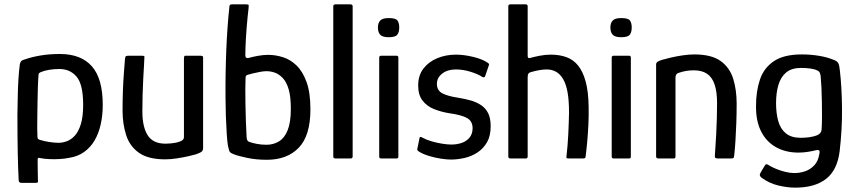

<svg xmlns="http://www.w3.org/2000/svg" viewBox="-20 -728 3939 882"><path d="M66 103Q63 50 61.5 -26Q60 -102 60 -203Q61 -239 61.5 -280.5Q62 -322 64.5 -362Q67 -402 71 -432Q72 -440 76.5 -446Q81 -452 97 -456Q125 -466 165.5 -473Q206 -480 255 -480Q352 -480 402 -423.5Q452 -367 452 -246Q452 -198 442.5 -156Q433 -114 414 -82Q395 -50 366 -29.5Q337 -9 298 -3Q280 1 255.5 2.5Q231 4 208 3Q185 2 169 -1Q162 -3 158 -3Q154 -3 153 3Q153 11 153 27Q153 43 153.5 61.5Q154 80 154 94Q155 103 154.5 107.5Q154 112 143 112H79Q73 112 70 109.5Q67 107 66 103ZM152 -100Q152 -92 156 -89Q160 -86 165 -85Q184 -79 207.5 -75.5Q231 -72 249 -72Q267 -72 286.5 -79Q306 -86 323 -104Q340 -122 351 -156.5Q362 -191 362 -246Q362 -340 332 -375.5Q302 -411 253 -411Q229 -411 207 -407.5Q185 -404 168 -397Q163 -395 160 -392Q157 -389 157 -384Q155 -360 154 -329Q153 -298 152.5 -264.5Q152 -231 151.5 -199Q151 -167 151 -141Q151 -115 152 -100Z M739 4Q661 4 618.5 -26Q576 -56 559.5 -107.5Q543 -159 543 -220Q543 -264 544.5 -308Q546 -352 549 -391Q552 -430 554 -456Q555 -468 558.5 -470Q562 -472 572 -472H627Q637 -472 641 -471Q645 -470 643 -458Q643 -452 641.5 -427Q640 -402 638 -366Q636 -330 635 -290.5Q634 -251 634 -216Q634 -145 658.5 -106.5Q683 -68 740 -68Q747 -68 761 -69Q775 -70 790 -73Q805 -76 815 -82Q825 -88 825 -98V-460Q825 -464 826 -468Q827 -472 831 -472H903Q906 -472 909.5 -470.5Q913 -469 913 -463V-49Q913 -37 906.5 -31.5Q900 -26 880 -19Q870 -16 846 -10.5Q822 -5 793 -0.5Q764 4 739 4Z M1206 6Q1155 6 1114.5 -3Q1074 -12 1063 -16Q1049 -21 1042 -25Q1035 -29 1032.5 -37Q1030 -45 1027 -59Q1024 -77 1021.5 -114.5Q1019 -152 1017.5 -195.5Q1016 -239 1016 -275Q1015 -388 1019.5 -498Q1024 -608 1034 -699Q1034 -704 1037 -706Q1040 -708 1046 -708H1111Q1122 -708 1122.5 -704Q1123 -700 1122 -691Q1120 -674 1117.5 -650.5Q1115 -627 1113 -600.5Q1111 -574 1109.5 -549Q1108 -524 1107.5 -504.5Q1107 -485 1107 -474Q1107 -465 1111.5 -462.5Q1116 -460 1123 -462Q1136 -466 1162 -471Q1188 -476 1212 -476Q1246 -476 1280.5 -465Q1315 -454 1343 -426.5Q1371 -399 1388.5 -350.5Q1406 -302 1406 -226Q1406 -105 1352.5 -49.5Q1299 6 1206 6ZM1204 -63Q1236 -63 1261.5 -78.5Q1287 -94 1301.5 -130Q1316 -166 1316 -228Q1316 -284 1306 -318Q1296 -352 1278.5 -370Q1261 -388 1242 -394.5Q1223 -401 1204 -401Q1193 -401 1175.5 -398Q1158 -395 1142.5 -391Q1127 -387 1120 -385Q1115 -384 1111.5 -381Q1108 -378 1108 -370Q1107 -351 1107 -320Q1107 -289 1107.5 -250.5Q1108 -212 1109.5 -172Q1111 -132 1113 -95Q1114 -87 1116.5 -83Q1119 -79 1123 -77Q1136 -72 1157.5 -67.5Q1179 -63 1204 -63Z M1511 -9V-699Q1511 -708 1521 -708H1590Q1600 -708 1600 -699V-9Q1600 0 1590 0H1521Q1511 0 1511 -9Z M1814 -602Q1814 -580 1805 -568.5Q1796 -557 1766 -557Q1737 -557 1726.5 -568.5Q1716 -580 1716 -602Q1716 -622 1726.5 -633.5Q1737 -645 1766 -645Q1798 -645 1806 -633.5Q1814 -622 1814 -602ZM1810 -9Q1810 0 1802 0H1731Q1722 0 1722 -9V-463Q1722 -472 1731 -472H1802Q1810 -472 1810 -463Z M1907 -93Q1908 -100 1912.5 -99Q1917 -98 1922 -95Q1938 -86 1962 -79Q1986 -72 2010.5 -68Q2035 -64 2053 -64Q2079 -64 2101 -71.5Q2123 -79 2137 -96Q2151 -113 2151 -139Q2151 -171 2126 -185.5Q2101 -200 2043 -208Q2006 -214 1973.5 -227Q1941 -240 1921 -266Q1901 -292 1901 -335Q1901 -382 1925.5 -413.5Q1950 -445 1989.5 -461Q2029 -477 2074 -477Q2110 -477 2152.5 -467Q2195 -457 2220 -440Q2226 -436 2226.5 -433.5Q2227 -431 2225 -426L2209 -379Q2206 -369 2195 -375Q2175 -388 2141 -398.5Q2107 -409 2074 -409Q2036 -409 2011.5 -390Q1987 -371 1987 -343Q1987 -312 2012.5 -299Q2038 -286 2085 -279Q2116 -274 2142.5 -266.5Q2169 -259 2190 -245Q2211 -231 2222.5 -208Q2234 -185 2234 -148Q2234 -104 2217.5 -75Q2201 -46 2174 -28Q2147 -10 2114.5 -2.5Q2082 5 2050 5Q2034 5 2006.5 1Q1979 -3 1951 -11.5Q1923 -20 1904 -32Q1900 -35 1898 -37.5Q1896 -40 1897 -44Z M2315 -9Q2315 -181 2315 -354Q2315 -527 2315 -699Q2315 -708 2325 -708Q2342 -708 2360 -708Q2378 -708 2395 -708Q2404 -708 2404 -699Q2404 -643 2404 -585.5Q2404 -528 2404 -471Q2404 -464 2407.5 -462Q2411 -460 2416 -462Q2434 -467 2459.5 -472Q2485 -477 2510 -477Q2550 -477 2582 -465.5Q2614 -454 2636 -426.5Q2658 -399 2670.5 -353Q2683 -307 2684 -239Q2685 -199 2683 -157Q2681 -115 2677.5 -76.5Q2674 -38 2670 -8Q2670 -3 2666.5 -1.5Q2663 0 2656 0Q2641 0 2625.5 0Q2610 0 2595 0Q2584 0 2582.5 -2.5Q2581 -5 2583 -17Q2588 -61 2590.5 -111.5Q2593 -162 2594 -210Q2594 -265 2587.5 -302.5Q2581 -340 2567.5 -363.5Q2554 -387 2535 -398Q2516 -409 2491 -409Q2475 -409 2456 -405.5Q2437 -402 2420 -397Q2413 -396 2408.5 -391Q2404 -386 2404 -374V-9Q2404 0 2395 0H2325Q2315 0 2315 -9Z M2882 -602Q2882 -580 2873 -568.5Q2864 -557 2834 -557Q2805 -557 2794.5 -568.5Q2784 -580 2784 -602Q2784 -622 2794.5 -633.5Q2805 -645 2834 -645Q2866 -645 2874 -633.5Q2882 -622 2882 -602ZM2878 -9Q2878 0 2870 0H2799Q2790 0 2790 -9V-463Q2790 -472 2799 -472H2870Q2878 -472 2878 -463Z M3005 0Q2994 0 2994 -9Q2994 -115 2994 -220.5Q2994 -326 2994 -431Q2994 -439 2999.5 -443.5Q3005 -448 3021 -453Q3034 -457 3059.5 -463Q3085 -469 3114.5 -473.5Q3144 -478 3169 -478Q3248 -478 3290 -448Q3332 -418 3348 -366.5Q3364 -315 3364 -253Q3364 -209 3362.5 -164.5Q3361 -120 3358.5 -81.5Q3356 -43 3353 -16Q3352 -4 3349 -2Q3346 0 3336 0H3280Q3270 0 3266.5 -2.5Q3263 -5 3264 -14Q3264 -20 3266 -46.5Q3268 -73 3270 -110Q3272 -147 3273 -185.5Q3274 -224 3274 -254Q3274 -307 3262.5 -340.5Q3251 -374 3227.5 -389.5Q3204 -405 3167 -405Q3148 -405 3131 -402Q3114 -399 3100 -394Q3093 -393 3088 -387.5Q3083 -382 3083 -368Q3083 -315 3083 -255.5Q3083 -196 3083 -133.5Q3083 -71 3083 -9Q3083 0 3075 0Z M3453 -242Q3453 -309 3471 -362.5Q3489 -416 3535 -447Q3581 -478 3663 -478Q3702 -478 3740 -472Q3778 -466 3807 -454Q3826 -448 3831 -437.5Q3836 -427 3838 -405Q3847 -329 3848 -231.5Q3849 -134 3837 -32Q3826 54 3774.5 94Q3723 134 3633 134Q3597 134 3555 124Q3513 114 3478 88Q3473 84 3471 79Q3469 74 3472 69Q3475 63 3481.5 52Q3488 41 3492 35Q3496 27 3500 26.5Q3504 26 3510 30Q3524 39 3544.5 47.5Q3565 56 3587.5 61.5Q3610 67 3629 67Q3654 67 3678 59Q3702 51 3720.5 31.5Q3739 12 3744 -22Q3744 -24 3744.5 -25.5Q3745 -27 3745 -28Q3746 -35 3742 -37.5Q3738 -40 3729 -38Q3713 -34 3691.5 -30.5Q3670 -27 3648 -27Q3589 -27 3544.5 -52Q3500 -77 3476 -125Q3452 -173 3453 -242ZM3545 -254Q3545 -208 3555 -172Q3565 -136 3590 -115.5Q3615 -95 3658 -95Q3678 -95 3697 -97.5Q3716 -100 3732 -106Q3752 -114 3754 -131Q3756 -156 3756 -190.5Q3756 -225 3755.5 -260.5Q3755 -296 3753.5 -326.5Q3752 -357 3750 -376Q3750 -382 3747 -391Q3744 -400 3735 -404Q3724 -410 3704 -413Q3684 -416 3660 -416Q3617 -416 3592 -395.5Q3567 -375 3556 -338.5Q3545 -302 3545 -254Z"/></svg>

Font: Glory Medium
Style: Regular
Weight: 500
Designer: Robert Leuschke
Foundry: Robert Leuschke
Version: Version 1.011